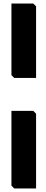

<svg xmlns="http://www.w3.org/2000/svg" viewBox="-20 -925 259 1091"><path d="M45 -295H169L185 -279V146H61L45 130ZM185 -482H61L45 -498V-905H169L185 -889Z"/></svg>

Font: Chau Philomene One
Style: Regular
Weight: 400
Designer: Vicente Lamonaca
Foundry: TipoType
Version: Version 1.002